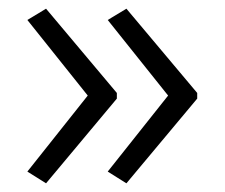

<svg xmlns="http://www.w3.org/2000/svg" viewBox="-20 -425 517 442"><path d="M367 -205 228 -379 271 -405 434 -211V-198L271 -3L228 -30ZM182 -205 43 -379 86 -405 249 -211V-198L86 -3L43 -30Z"/></svg>

Font: Noto Sans Syriac Eastern Light
Style: Regular
Weight: 300
Designer: Patrick Giasson and the Monotype Design Team
Foundry: Monotype Imaging Inc.
Version: Version 3.001